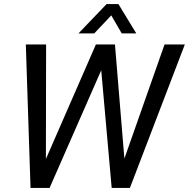

<svg xmlns="http://www.w3.org/2000/svg" viewBox="-20 -917 922 937"><path d="M882 -700 614 0H525L474 -574L222 0H129L106 -700H205L204 -141L448 -700H541L587 -143L783 -700ZM500 -897H558L645 -754H574L523 -842L440 -754H363Z"/></svg>

Font: Sarabun
Style: Italic
Weight: 400
Italic angle: -10°
Designer: Suppakit Chalermlarp | Katatrad Co.,Ltd.
Foundry: Cadson Demak Co.,Ltd.
Version: Version 1.000; ttfautohint (v1.6)